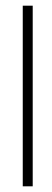

<svg xmlns="http://www.w3.org/2000/svg" viewBox="-20 -591 183 675"><path d="M60 64V-571H95V64Z"/></svg>

Font: Azad Pori Unicode
Style: Regular
Weight: 400
Designer: Abul Kalam Azad
Foundry: Lipighor Font Foundry
Version: Version 1.026;December 22, 2019;FontCreator 12.0.0.2547 64-b